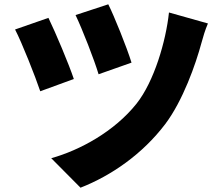

<svg xmlns="http://www.w3.org/2000/svg" viewBox="-20 -815 1040 892"><path d="M483 -795 331 -745C363 -678 418 -537 438 -470L591 -524C570 -593 509 -744 483 -795ZM765 -757C751 -624 696 -436 614 -333C511 -204 351 -117 218 -80L354 57C497 1 642 -99 748 -239C830 -348 889 -516 916 -616C923 -642 933 -676 946 -706L765 -757ZM205 -732 50 -678C81 -619 145 -457 167 -391L323 -448C300 -517 238 -664 205 -732Z"/></svg>

Font: Noto Sans CJK KR Black
Style: Regular
Weight: 900
Designer: Ryoko NISHIZUKA (kana & ideographs); Paul D. Hunt (Latin, Greek & Cyrillic); Wenlong ZHANG (bopomofo); Sandoll Communica
Foundry: Adobe Systems Incorporated
Version: Version 1.004;PS 1.004;hotconv 1.0.82;makeotf.lib2.5.63406